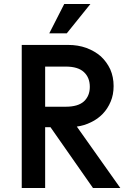

<svg xmlns="http://www.w3.org/2000/svg" viewBox="-20 -933 642 953"><path d="M230.5 -301.8Q223.6 -301.8 204.1 -301.8Q204.1 -226.6 204.1 0Q174.8 0 87.9 0Q87.9 -177.7 87.9 -710Q140.6 -710 298.8 -710Q303.7 -710 318.4 -710Q367.2 -710 408.2 -695.3Q450.2 -679.7 480.5 -653.3Q509.8 -626 527.3 -588.9Q543.9 -550.8 543.9 -505.9Q543.9 -462.9 529.3 -428.7Q514.6 -393.6 490.2 -368.2Q464.8 -341.8 431.6 -326.2Q398.4 -309.6 361.3 -304.7Q432.6 -203.1 577.1 0Q543 0 441.4 0Q388.7 -75.2 230.5 -301.8ZM306.6 -403.3Q367.2 -403.3 396.5 -429.7Q425.8 -457 425.8 -502Q425.8 -547.9 396.5 -575.2Q367.2 -602.5 306.6 -602.5Q272.5 -602.5 204.1 -602.5Q204.1 -552.7 204.1 -403.3Q229.5 -403.3 306.6 -403.3ZM298.8 -913.1Q331.1 -913.1 428.7 -913.1Q399.4 -877 311.5 -767.6Q290 -767.6 224.6 -767.6Q243.2 -804.7 298.8 -913.1Z"/></svg>

Font: SSportsD
Style: Medium
Weight: 400
Designer: Swiss Typefaces
Version: Version 1.000